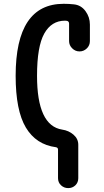

<svg xmlns="http://www.w3.org/2000/svg" viewBox="-20 -760 540 1000"><path d="M271.5 6.8Q168 -6.8 114.7 -95.7Q61.5 -184.6 61.5 -365.2Q61.5 -740.2 311.5 -740.2Q339.8 -740.2 365.2 -737.3Q402.3 -733.4 425.3 -702.1Q448.2 -670.9 448.2 -631.8V-545.9Q448.2 -523.4 432.1 -507.8Q416 -492.2 394 -492.2Q372.1 -492.2 356 -508.3Q339.8 -524.4 339.8 -545.9V-636.7Q339.8 -648.4 329.1 -651.4Q325.2 -652.3 318.4 -652.3Q248 -652.3 210.4 -585Q172.9 -517.6 172.9 -365.2Q172.9 -105.5 303.7 -85Q337.9 -80.1 362.8 -58.6Q387.7 -37.1 387.7 -5.9V168Q387.7 190.4 372.6 205.1Q357.4 219.7 335.4 219.7Q313.5 219.7 297.9 205.1Q282.2 190.4 282.2 168V19.5Q282.2 8.8 271.5 6.8Z"/></svg>

Font: Rounded-X Mgen+ 1mn medium
Style: Regular
Weight: 500
Designer: [Source Han Sans]
Ryoko NISHIZUKA  (kana & ideographs); Paul D. Hunt (Latin, Greek & Cyrillic); Wenlong ZHANG  (bopomofo
Version: Version 1.059.20150602